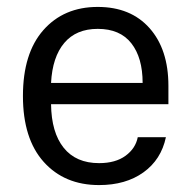

<svg xmlns="http://www.w3.org/2000/svg" viewBox="-20 -530 554 560"><path d="M269 9.8Q168 9.8 107.4 -57.9Q46.9 -125.5 46.9 -250Q46.9 -374.5 106.4 -442.1Q166 -509.8 265.1 -509.8Q361.3 -509.8 416.3 -447.8Q471.2 -385.7 471.2 -279.8V-226.1H128.9Q129.9 -143.6 165.8 -98.9Q201.7 -54.2 269 -54.2Q316.9 -54.2 346.2 -75.7Q375.5 -97.2 381.8 -129.9H463.9Q450.2 -64.5 398.4 -27.3Q346.7 9.8 269 9.8ZM128.9 -288.1H396Q396 -361.8 363 -403.8Q330.1 -445.8 265.1 -445.8Q202.1 -445.8 167.5 -404.8Q132.8 -363.8 128.9 -288.1Z"/></svg>

Font: TASA Orbiter Text
Style: Regular
Weight: 400
Designer: Weizhong Zhang
Version: Version 1.000;Glyphs 3.1.2 (3151)